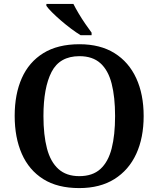

<svg xmlns="http://www.w3.org/2000/svg" viewBox="-20 -951 810 981"><path d="M385 10Q274 10 201 -36Q128 -82 91.5 -165Q55 -248 55 -359Q55 -470 91.5 -552Q128 -634 201.5 -679.5Q275 -725 386 -725Q492 -725 565 -679.5Q638 -634 676 -551.5Q714 -469 714 -358Q714 -247 676 -164.5Q638 -82 564.5 -36Q491 10 385 10ZM385 -51Q453 -51 493 -87.5Q533 -124 550.5 -192.5Q568 -261 568 -358Q568 -455 550.5 -523.5Q533 -592 493 -628Q453 -664 386 -664Q285 -664 243.5 -583.5Q202 -503 202 -358Q202 -261 220 -192.5Q238 -124 278.5 -87.5Q319 -51 385 -51ZM392 -771Q369 -785 343 -804.5Q317 -824 291.5 -846Q266 -868 246 -888Q226 -908 217 -921V-931H355Q366 -909 382 -882Q398 -855 416 -829Q434 -803 448 -784V-771Z"/></svg>

Font: Noto Serif Armenian SemiBold
Style: Regular
Weight: 600
Version: Version 2.007